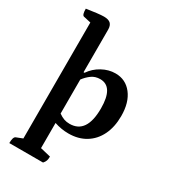

<svg xmlns="http://www.w3.org/2000/svg" viewBox="-233 -844 1061 1203"><g transform="rotate(30 297.5 -242.5)"><path d="M36 249Q36 205 52 198L98 180V-659L45 -671Q30 -675 30 -720Q68 -726 102 -730Q136 -734 154 -734Q187 -734 202 -720Q217 -706 217 -676V-368H224Q253 -411 299.5 -436.5Q346 -462 395 -462Q469 -462 514 -404Q559 -346 559 -248Q559 -169 530.5 -110.5Q502 -52 449.5 -20Q397 12 326 12Q275 12 224 -5V177L299 195Q299 213 295 225Q291 237 280 249ZM302 -44Q425 -44 425 -226Q425 -383 330 -383Q294 -383 268 -364Q242 -345 222 -318V-72Q243 -57 261.5 -50.5Q280 -44 302 -44Z"/></g></svg>

Font: Petrona
Style: Bold
Weight: 700
Designer: Ringo R. Seeber
Foundry: Ringo R. Seeber
Version: Version 2.001; ttfautohint (v1.8.3)